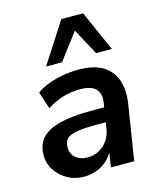

<svg xmlns="http://www.w3.org/2000/svg" viewBox="-114 -839 776 931"><g transform="rotate(-15 273.5 -373.5)"><path d="M193 10Q148 10 111 -10.5Q74 -31 51.5 -65Q29 -99 29 -141Q29 -193 58 -225.5Q87 -258 148 -274Q209 -290 304 -290H384L373 -218H310Q251 -218 216 -212Q181 -206 166 -191Q151 -176 151 -149Q151 -114 174.5 -95Q198 -76 232 -76Q264 -76 290 -89.5Q316 -103 334 -128.5Q352 -154 357 -189L376 -308Q384 -355 361.5 -380Q339 -405 283 -405Q239 -405 197.5 -393Q156 -381 115 -355L87 -441Q112 -459 146.5 -472Q181 -485 220.5 -492Q260 -499 299 -499Q378 -499 423 -470Q468 -441 484 -391Q500 -341 490 -277L446 0H329L345 -104H355Q341 -65 315.5 -39.5Q290 -14 258.5 -2Q227 10 193 10ZM152 -554 283 -757H392L482 -554H403L332 -686L232 -554Z"/></g></svg>

Font: Nunito Sans 12pt ExtraLight
Style: Italic
Weight: 200
Italic angle: -9°
Designer: Vernon Adams
Foundry: Vernon Adams
Version: Version 3.101;gftools[0.9.27]